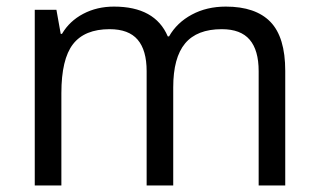

<svg xmlns="http://www.w3.org/2000/svg" viewBox="-20 -565 970 585"><path d="M768.1 0V-348.1Q768.1 -412.1 740.7 -444.1Q713.4 -476.1 655.8 -476.1Q580.1 -476.1 543.9 -432.6Q507.8 -389.2 507.8 -298.8V0H426.8V-348.1Q426.8 -412.1 399.4 -444.1Q372.1 -476.1 314 -476.1Q237.8 -476.1 202.4 -430.4Q167 -384.8 167 -280.8V0H85.9V-535.2H151.9L165 -461.9H168.9Q191.9 -501 233.6 -522.9Q275.4 -544.9 327.1 -544.9Q452.6 -544.9 491.2 -454.1H495.1Q519 -496.1 564.5 -520.5Q609.9 -544.9 668 -544.9Q758.8 -544.9 804 -498.3Q849.1 -451.7 849.1 -349.1V0Z"/></svg>

Font: f05544669
Style: Regular
Weight: 400
Foundry: Ascender Corporation
Version: Version 1.10